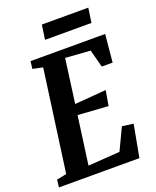

<svg xmlns="http://www.w3.org/2000/svg" viewBox="-168 -1015 902 1111"><g transform="rotate(-20 283.0 -460.0)"><path d="M-1.5 0 4 -46 64.5 -58.5 150.5 -684 88.5 -697 94 -743H553.5L537.5 -572.5H470.5L442 -681L288.5 -692L252 -421.5L445.5 -437L429.5 -344L243 -356.5L202.5 -60L398 -73.5L462 -208L531 -199L494 0ZM228 -919.5H514L501 -830H215Z"/></g></svg>

Font: Merriweather 24pt SemiCondensed
Style: Bold Italic
Weight: 700
Width: 4
Italic angle: -7.8°
Designer: Eben Sorkin
Foundry: Eben Sorkin
Version: Version 2.101